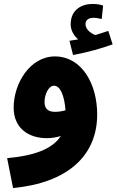

<svg xmlns="http://www.w3.org/2000/svg" viewBox="-20 -719 589 970"><path d="M349 -441C421 -454 498 -476 549 -495L527 -563C507 -556 485 -549 462 -542C440 -550 412 -569 412 -598C412 -617 427 -629 452 -629C467 -629 481 -626 494 -623L501 -691C487 -696 469 -699 447 -699C394 -699 337 -671 337 -596C337 -565 354 -538 375 -520C364 -518 350 -516 331 -513ZM46 231C319 205 471 70 471 -141C471 -293 395 -433 258 -434C131 -434 49 -297 49 -175C49 -70 126 -21 216 -21C242 -21 266 -25 287 -32C245 35 150 68 16 80ZM205 -205C205 -239 224 -286 253 -286C284 -286 305 -238 311 -162C291 -156 273 -154 258 -154C220 -154 205 -172 205 -205Z"/></svg>

Font: Noto Sans Arabic UI SmCn Bk
Style: Regular
Weight: 900
Width: 4
Designer: Monotype Design Team, Nadine Chahine and Nizar Qandah
Foundry: Monotype Imaging Inc.
Version: Version 2.010